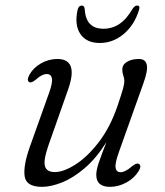

<svg xmlns="http://www.w3.org/2000/svg" viewBox="-20 -680 607 708"><path d="M491.5 -76Q503.5 -69.5 491.5 -49.5Q475.5 -23 446 -7Q416.5 9 386 9Q335 9 335 -35Q335 -52.5 343.8 -78.8Q352.5 -105 372.5 -156Q334 -95 291.2 -59Q248.5 -23 208 -7Q167.5 9 135 9Q77 9 71 -29.5Q65 -68 90 -138.5L161 -337.5Q174.5 -375 171.5 -391Q168.5 -407 152.5 -407Q144 -407 134.2 -402.2Q124.5 -397.5 111.5 -386Q96 -373 88 -377Q77.5 -383 88 -403.5Q102.5 -430 131 -446.2Q159.5 -462.5 191.5 -462.5Q270.5 -462.5 231.5 -351L159 -145Q139.5 -89 145.8 -67.2Q152 -45.5 182.5 -45.5Q214.5 -45.5 258.5 -73.5Q302.5 -101.5 344.2 -155.8Q386 -210 413 -288.5Q429 -336 433.8 -353.5Q438.5 -371 438.5 -381Q438.5 -391.5 434.8 -401.2Q431 -411 431 -423.5Q431 -441.5 448.2 -452Q465.5 -462.5 492.5 -462.5Q516.5 -462.5 521.2 -441.2Q526 -420 508.5 -372L418.5 -119.5Q403.5 -77.5 406.2 -61.2Q409 -45 425 -45Q442 -45 467 -67Q483.5 -80 491.5 -76ZM361.5 -574Q394 -574 420.5 -591.8Q447 -609.5 469.5 -648.5Q477.5 -659.5 485.5 -659.5Q498 -659.5 492.5 -643Q475.5 -587.5 436 -554.5Q396.5 -521.5 348 -521.5Q299 -521.5 276.5 -554.5Q254 -587.5 266 -643Q269.5 -659.5 282 -659.5Q290 -659.5 292 -648.5Q294.5 -609.5 311.8 -591.8Q329 -574 361.5 -574Z"/></svg>

Font: Fraunces 9pt S050 Light
Style: Italic
Weight: 300
Italic angle: -16°
Version: Version 1.000; ttfautohint (v1.8.3)